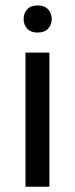

<svg xmlns="http://www.w3.org/2000/svg" viewBox="-20 -705 283 725"><path d="M82.5 -669.4Q95.7 -684.6 121.8 -684.6Q147.9 -684.6 161.6 -669.7Q175.3 -654.8 175.3 -633.1Q175.3 -611.3 161.6 -596.7Q147.9 -582 122.1 -582Q96.2 -582 82.8 -596.7Q69.3 -611.3 69.3 -633.1Q69.3 -654.8 82.5 -669.4ZM166.5 0H164.1H78.6H76.2V-2V-503.9V-506.3H78.6H164.1H166.5V-503.9V-2Z"/></svg>

Font: MAUL
Style: Regular
Weight: 400
Designer: MAUL
Version: Version 1.0; 2020; ttfautohint (v1.8.3)